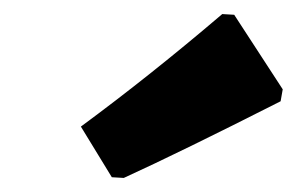

<svg xmlns="http://www.w3.org/2000/svg" viewBox="-20 -774 422 273"><path d="M296 -754 313 -753 382 -647 379 -630Q237 -558 156 -521L139 -522L95 -594Q194 -667 296 -754Z"/></svg>

Font: Alegreya Sans Black
Style: Italic
Weight: 900
Italic angle: -7°
Designer: Juan Pablo del Peral
Foundry: Huerta Tipografica
Version: Version 2.007